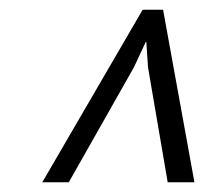

<svg xmlns="http://www.w3.org/2000/svg" viewBox="-20 -731 432 395"><path d="M380 -356H325L284.5 -592.5L281 -645H280L255.5 -592.5L121.5 -356H67L273.5 -711H315.5Z"/></svg>

Font: Roberto Sans Light
Style: Italic
Weight: 300
Italic angle: -11°
Designer: Google
Version: Version 1.00;June 11, 2020;FontCreator 12.0.0.2522 64-bit; t